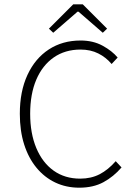

<svg xmlns="http://www.w3.org/2000/svg" viewBox="-20 -859 640 891"><path d="M348 12Q287 12 236.5 -12Q186 -36 149 -81Q112 -126 92 -189Q72 -252 72 -331Q72 -435 107.5 -511.5Q143 -588 206.5 -629.5Q270 -671 354 -671Q412 -671 456 -647Q500 -623 526 -592L498 -562Q472 -593 436 -611Q400 -629 354 -629Q282 -629 229.5 -592.5Q177 -556 148.5 -489.5Q120 -423 120 -331Q120 -240 148.5 -172Q177 -104 229 -67Q281 -30 352 -30Q403 -30 442.5 -50.5Q482 -71 517 -111L544 -82Q507 -39 460 -13.5Q413 12 348 12ZM227 -707 207 -726 320 -839H364L477 -726L457 -707L344 -805H340Z"/></svg>

Font: Source Code Pro ExtraLight Light
Style: Regular
Weight: 300
Monospace: yes
Version: Version 1.018;hotconv 1.0.116;makeotfexe 2.5.65601